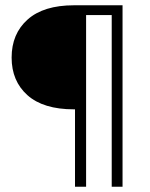

<svg xmlns="http://www.w3.org/2000/svg" viewBox="-20 -707 567 727"><path d="M444 0H403V-650H306V0H264V-293H260Q144 -293 84 -346.5Q24 -400 24 -489Q24 -579 84.5 -633Q145 -687 260 -687H444Z"/></svg>

Font: Fz Poppins ExtLt
Style: Regular
Weight: 200
Designer: Ninad Kale (Devanagari), Jonny Pinhorn (Latin)
Foundry: Indian Type Foundry
Version: Vit hóa bi Vntype.Com & FontZin.Com